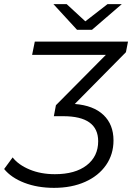

<svg xmlns="http://www.w3.org/2000/svg" viewBox="-23 -901 638 927"><path d="M585 -649 338 -399Q428 -392 476.5 -346Q525 -300 525 -223Q525 -156 489 -104Q453 -52 388 -23Q323 6 238 6Q158 6 94.5 -18.5Q31 -43 -3 -85L38 -141Q66 -105 120 -82.5Q174 -60 242 -60Q340 -60 395.5 -103Q451 -146 451 -219Q451 -340 282 -340H237L247 -393L488 -636H132L145 -700H595ZM565 -881 421 -757H349L235 -881H299L389 -798L496 -881Z"/></svg>

Font: Idrija
Style: Italic
Weight: 400
Italic angle: -11.3°
Designer: Julieta Ulanovsky
Foundry: Julieta Ulanovsky
Version: Version 7.200